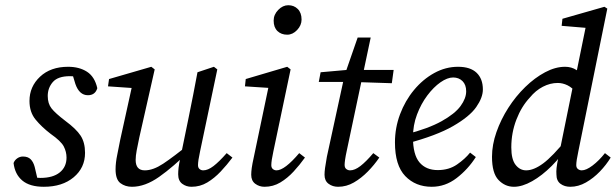

<svg xmlns="http://www.w3.org/2000/svg" viewBox="-20 -705 2361 736"><path d="M128 -1 92 -31Q106 -27 114.5 -25Q123 -23 135 -23Q183 -23 209 -44Q235 -65 235 -101Q235 -123 224.5 -143.5Q214 -164 174 -192Q140 -218 116.5 -246.5Q93 -275 93 -318Q93 -373 133.5 -411Q174 -449 241 -449Q284 -449 313.5 -430Q343 -411 353 -367Q345 -340 317 -340Q284 -340 269 -383L253 -436L282 -408Q275 -410 267 -411.5Q259 -413 248 -413Q202 -413 182.5 -390.5Q163 -368 163 -337Q163 -308 177.5 -289.5Q192 -271 230 -242Q272 -211 289 -185Q306 -159 306 -119Q306 -62 262.5 -25.5Q219 11 148 11Q94 11 65.5 -13Q37 -37 32 -80Q36 -91 46 -98Q56 -105 68 -105Q87 -105 97.5 -94.5Q108 -84 113 -65Z M486 11Q460 11 441.5 -3Q423 -17 423 -56Q423 -81 429.5 -112Q436 -143 441 -170L489 -388L496 -367L394 -374L398 -402L560 -449L573 -439L514 -178Q508 -150 504 -128.5Q500 -107 500 -92Q500 -52 535 -52Q567 -52 605.5 -77.5Q644 -103 711 -157V-131Q644 -65 590 -27Q536 11 486 11ZM714 11Q694 11 678.5 -0.5Q663 -12 663 -37Q663 -48 664.5 -62Q666 -76 672 -103L703 -254Q712 -298 720.5 -341.5Q729 -385 737 -428L800 -449L813 -439L747 -125Q743 -107 741 -93.5Q739 -80 739 -72Q739 -62 745 -57Q751 -52 759 -52Q777 -52 798.5 -68.5Q820 -85 849 -118L871 -101Q850 -73 826 -47.5Q802 -22 774.5 -5.5Q747 11 714 11Z M943 -35Q943 -46 945 -61Q947 -76 953 -103L1011 -380L1027 -367L919 -374L922 -402L1081 -449L1094 -439L1028 -125Q1024 -107 1022 -93.5Q1020 -80 1020 -72Q1020 -62 1026 -57Q1032 -52 1040 -52Q1071 -52 1127 -118L1149 -101Q1129 -73 1105.5 -47.5Q1082 -22 1054.5 -5.5Q1027 11 994 11Q974 11 958.5 -0.5Q943 -12 943 -35ZM1081 -572Q1058 -572 1043.5 -586Q1029 -600 1029 -626Q1029 -649 1046.5 -667Q1064 -685 1085 -685Q1107 -685 1121.5 -670.5Q1136 -656 1136 -630Q1136 -608 1119 -590Q1102 -572 1081 -572Z M1202 -391 1209 -428 1333 -439V-437H1489L1482 -386L1329 -391ZM1233 -104 1301 -417 1351 -561H1401L1309 -126Q1305 -108 1303 -94Q1301 -80 1301 -73Q1301 -62 1307.5 -57Q1314 -52 1322 -52Q1340 -52 1361.5 -68.5Q1383 -85 1411 -118L1434 -101Q1415 -73 1390 -47.5Q1365 -22 1336.5 -5.5Q1308 11 1276 11Q1255 11 1239.5 -0.5Q1224 -12 1224 -35Q1224 -46 1226 -61Q1228 -76 1233 -104Z M1635 11Q1573 11 1533.5 -30Q1494 -71 1494 -159Q1494 -215 1513.5 -267Q1533 -319 1567 -360Q1601 -401 1644.5 -425Q1688 -449 1736 -449Q1783 -449 1807 -426Q1831 -403 1831 -362Q1831 -331 1805.5 -294.5Q1780 -258 1716.5 -221.5Q1653 -185 1540 -155L1536 -190Q1622 -212 1673 -240.5Q1724 -269 1745.5 -298.5Q1767 -328 1767 -355Q1767 -380 1753 -394Q1739 -408 1717 -408Q1695 -408 1668.5 -389.5Q1642 -371 1618 -339Q1594 -307 1578.5 -266Q1563 -225 1563 -179Q1563 -112 1588 -82.5Q1613 -53 1658 -53Q1701 -53 1732 -74.5Q1763 -96 1782 -120L1804 -103Q1774 -56 1730.5 -22.5Q1687 11 1635 11Z M1950 11Q1916 11 1891 -15Q1866 -41 1866 -104Q1866 -150 1883 -198.5Q1900 -247 1928.5 -291.5Q1957 -336 1993.5 -371.5Q2030 -407 2069.5 -428Q2109 -449 2146 -449Q2171 -449 2190 -436.5Q2209 -424 2232 -395L2192 -347Q2174 -369 2155.5 -378Q2137 -387 2118 -387Q2089 -387 2061 -372.5Q2033 -358 2011 -331Q1979 -297 1959.5 -246.5Q1940 -196 1940 -140Q1940 -94 1956.5 -73Q1973 -52 1997 -52Q2026 -52 2062 -78.5Q2098 -105 2154 -174L2162 -153Q2132 -106 2095 -69Q2058 -32 2020 -10.5Q1982 11 1950 11ZM2197 -125Q2189 -88 2189 -72Q2189 -62 2195.5 -57Q2202 -52 2210 -52Q2227 -52 2251.5 -70.5Q2276 -89 2299 -118L2321 -101Q2304 -73 2279.5 -47.5Q2255 -22 2226 -5.5Q2197 11 2166 11Q2144 11 2128.5 -0.5Q2113 -12 2113 -36Q2112 -47 2113.5 -61.5Q2115 -76 2121 -104L2179 -389L2188 -419L2229 -620L2241 -597L2133 -606L2136 -633L2297 -679L2308 -672Z"/></svg>

Font: Lisu Bosa Light
Style: Italic
Weight: 300
Italic angle: -19°
Designer: David Morse, Annie Olsen, Victor Gaultney, Frank Grießhammer (Latin)
Foundry: SIL International
Version: Version 2.000